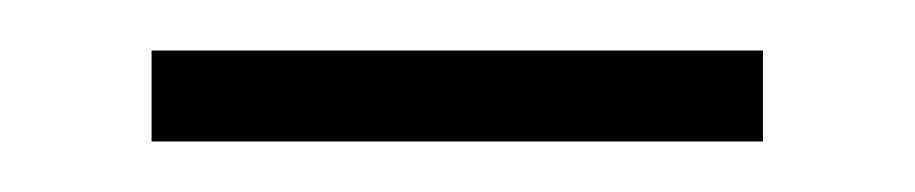

<svg xmlns="http://www.w3.org/2000/svg" viewBox="-20 -309 362 76"><path d="M40 -253H282V-289H40Z"/></svg>

Font: Noto Sans Meetei Mayek ExtraLight
Style: Regular
Weight: 200
Designer: Monotype Design Team and Neelakash Kshetrimayum
Foundry: Monotype Imaging Inc.
Version: Version 2.002